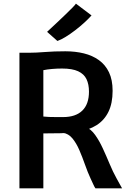

<svg xmlns="http://www.w3.org/2000/svg" viewBox="-20 -1032 716 1052"><path d="M217.5 0H86.5V-743Q96 -743 104.8 -743Q113.5 -743 122.5 -743Q131.5 -743 141 -743Q177 -743 226.2 -747Q275.5 -751 338 -751Q392.5 -751 439.5 -739.5Q486.5 -728 522 -702.5Q557.5 -677 577.2 -635.8Q597 -594.5 597 -534.5Q597 -465.5 574 -419Q551 -372.5 508.8 -346Q466.5 -319.5 409 -310.5Q388.5 -307.5 367.2 -305.2Q346 -303 311.5 -302Q277 -301 217.5 -301ZM217.5 -393.5Q228 -392 248.8 -391.2Q269.5 -390.5 291 -390.5Q312.5 -390.5 325.5 -390.5Q394.5 -390.5 431 -426Q467.5 -461.5 467.5 -530Q467.5 -570 454 -598.2Q440.5 -626.5 408.2 -641.5Q376 -656.5 320 -656.5Q292.5 -656.5 265.8 -654.2Q239 -652 217.5 -647.5ZM503 0Q496.5 -9.5 492 -20Q487.5 -30.5 476 -54.5Q460.5 -88 446 -129.2Q431.5 -170.5 415 -209Q398.5 -247.5 376.8 -273.8Q355 -300 325.5 -304L370 -338.5L449 -337Q478.5 -324.5 501.2 -292.8Q524 -261 543.2 -219.2Q562.5 -177.5 580.5 -134.2Q598.5 -91 618.5 -55Q626 -41 633.8 -27.2Q641.5 -13.5 649 0ZM294.5 -807.5 238 -857.5Q240 -859.5 256.2 -874.5Q272.5 -889.5 295 -910.8Q317.5 -932 340.2 -953.8Q363 -975.5 378.8 -992Q394.5 -1008.5 396 -1012L481.5 -947.5Q465 -929 441.5 -907.5Q418 -886 391.5 -865.8Q365 -845.5 339.8 -830Q314.5 -814.5 294.5 -807.5Z"/></svg>

Font: Merriweather Sans Medium
Style: Regular
Weight: 500
Designer: Eben Sorkin
Foundry: Eben Sorkin
Version: Version 2.001